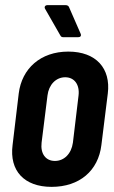

<svg xmlns="http://www.w3.org/2000/svg" viewBox="-20 -720 445 748"><path d="M294 -589 249 -692C247 -698 241 -700 235 -700H165C156 -700 151 -693 156 -685L215 -582C218 -576 222 -575 228 -575H284C293 -575 298 -580 294 -589ZM181 8C290 8 363 -55 375 -155L400 -356C412 -453 355 -519 246 -519C138 -519 65 -453 53 -356L29 -155C16 -55 74 8 181 8ZM194 -93C158 -93 137 -121 142 -164L165 -348C170 -390 198 -419 234 -419C270 -419 291 -390 286 -348L264 -164C258 -121 230 -93 194 -93Z"/></svg>

Font: Barlow Condensed SemiBold
Style: Italic
Weight: 600
Width: 3
Italic angle: -7°
Designer: Jeremy Tribby
Foundry: Tribby Type
Version: Version 1.422;hotconv 1.0.109;makeotfexe 2.5.65596